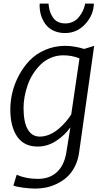

<svg xmlns="http://www.w3.org/2000/svg" viewBox="-20 -825 601 1091"><path d="M349.6 -637.2Q313 -637.2 284.4 -650.6Q255.9 -664.1 239 -686.8Q222.2 -709.5 213.6 -736.8Q205.1 -764.2 205.1 -794.4Q205.1 -801.8 205.6 -804.7H255.9Q255.9 -797.4 257.3 -790Q262.2 -749 284.7 -720.5Q307.1 -691.9 352.1 -691.9Q372.6 -691.9 390.6 -699.7Q408.7 -707.5 420.7 -719.7Q432.6 -731.9 442.1 -747.6Q451.7 -763.2 456.5 -777.1Q461.4 -791 463.9 -804.7H513.2Q513.7 -797.9 512.2 -789.1Q505.9 -731 460.4 -684.1Q415 -637.2 349.6 -637.2ZM193.8 7.8Q116.7 7.8 77.6 -48.8Q38.6 -105.5 38.6 -203.1Q38.6 -250.5 50.3 -299.6Q62 -348.6 87.4 -396.5Q112.8 -444.3 148.4 -481.4Q184.1 -518.6 236.8 -541.5Q289.6 -564.5 351.1 -564.5Q400.4 -564.5 458.5 -546.9L515.1 -564.5L429.2 43.5Q422.9 87.9 404.1 123.5Q385.3 159.2 360.1 181.6Q335 204.1 303.5 219.2Q272 234.4 241.7 240.5Q211.4 246.6 181.2 246.6Q149.4 246.6 110.1 241.2Q70.8 235.8 56.2 229.5L74.7 168Q127.4 191.4 194.8 191.4Q261.7 191.4 302.7 153.6Q343.8 115.7 356.4 44.9L379.9 -101.1Q348.1 -56.6 299.1 -24.4Q250 7.8 193.8 7.8ZM206.5 -48.8Q234.4 -48.8 262.5 -61Q290.5 -73.2 313.5 -93Q336.4 -112.8 354 -133.3Q371.6 -153.8 384.8 -174.8L431.6 -493.2Q389.2 -510.7 339.8 -510.7Q303.2 -510.7 270.5 -497.3Q237.8 -483.9 213.6 -460.9Q189.5 -438 169.9 -408.2Q150.4 -378.4 138.4 -345Q126.5 -311.5 120.1 -277.6Q113.8 -243.7 113.8 -211.9Q113.8 -130.9 137.7 -89.8Q161.6 -48.8 206.5 -48.8Z"/></svg>

Font: HaufeMerriweatherSansLt
Style: Italic
Weight: 300
Designer: Eben Sorkin ( eben@eyebytes.com )
Foundry: Eben Sorkin
Version: Version 1.56